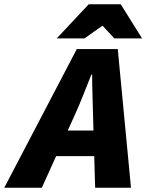

<svg xmlns="http://www.w3.org/2000/svg" viewBox="-86 -880 686 900"><path d="M-66 0 274 -650H466L528 0H360L350 -344Q349 -391 347.5 -436Q346 -481 346 -530H342Q323 -482 305 -436.5Q287 -391 266 -344L110 0ZM110 -148 138 -268H440L412 -148ZM180 -700 330 -860H480L580 -700H450L396 -758H392L310 -700Z"/></svg>

Font: Source Sans 3 Black
Style: Italic
Weight: 900
Italic angle: -11°
Designer: Paul D. Hunt
Foundry: Adobe
Version: Version 3.052;hotconv 1.1.0;makeotfexe 2.6.0